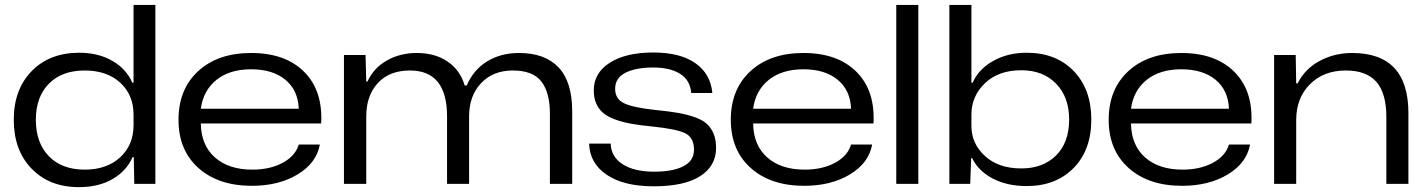

<svg xmlns="http://www.w3.org/2000/svg" viewBox="-20 -749 5815 782"><path d="M301.8 13.2Q181.6 13.2 108.9 -61.8Q36.1 -136.7 36.1 -261.2Q36.1 -384.8 109.1 -459.5Q182.1 -534.2 303.2 -534.2Q379.9 -534.2 437 -501.5Q494.1 -468.8 519 -412.1H523.9V-729H612.8V0H526.9L524.9 -108.9H520Q495.1 -52.7 438.5 -19.8Q381.8 13.2 301.8 13.2ZM126 -261.2Q126 -167.5 179 -112.8Q231.9 -58.1 325.2 -58.1Q415 -58.1 469.5 -108.4Q523.9 -158.7 523.9 -238.8V-282.2Q523.9 -362.3 469.7 -412.1Q415.5 -461.9 325.2 -461.9Q231.9 -461.9 179 -408Q126 -354 126 -261.2Z M1005.9 7.8Q869.6 7.8 788.3 -64.7Q707 -137.2 707 -261.2Q707 -385.7 787.4 -459.5Q867.7 -533.2 1002.9 -533.2Q1142.1 -533.2 1218.8 -456.5Q1295.4 -379.9 1288.1 -246.1H797.9Q799.3 -157.2 855.5 -107.7Q911.6 -58.1 1007.8 -58.1Q1079.6 -58.1 1131.3 -85.9Q1183.1 -113.8 1196.8 -160.2H1282.7Q1269 -85 1192.1 -38.6Q1115.2 7.8 1005.9 7.8ZM797.9 -306.2H1196.8Q1193.8 -381.8 1142.1 -424.3Q1090.3 -466.8 1002.9 -466.8Q915.5 -466.8 861.8 -423.8Q808.1 -380.9 797.9 -306.2Z M1380.9 0V-524.9H1468.8L1471.7 -417H1476.6Q1502 -472.2 1555.7 -502.7Q1609.4 -533.2 1677.7 -533.2Q1751.5 -533.2 1802.7 -498.5Q1854 -463.9 1872.6 -400.9H1880.9Q1909.2 -465.8 1964.8 -499.5Q2020.5 -533.2 2093.8 -533.2Q2199.7 -533.2 2255.1 -474.4Q2310.5 -415.5 2310.5 -295.9V0H2219.7V-285.2Q2219.7 -372.6 2184.8 -417.2Q2149.9 -461.9 2068.8 -461.9Q1988.3 -461.9 1939.5 -410.4Q1890.6 -358.9 1890.6 -274.9V0H1800.8V-274.9Q1800.8 -461.9 1649.9 -461.9Q1565.9 -461.9 1518.8 -410.6Q1471.7 -359.4 1471.7 -274.9V0Z M2642.6 9.8Q2520.5 9.8 2451.2 -37.1Q2381.8 -84 2379.4 -164.1H2467.3Q2468.8 -110.8 2515.6 -80.3Q2562.5 -49.8 2644.5 -49.8Q2720.7 -49.8 2763.7 -72Q2806.6 -94.2 2806.6 -139.2Q2806.6 -188 2771.7 -205.8Q2736.8 -223.6 2635.3 -233.9Q2583.5 -238.8 2546.6 -245.8Q2509.8 -252.9 2480.5 -264.2Q2451.2 -275.4 2433.8 -291.5Q2416.5 -307.6 2407.5 -329.6Q2398.4 -351.6 2398.4 -380.9Q2398.4 -452.1 2463.9 -493.7Q2529.3 -535.2 2640.6 -535.2Q2750.5 -535.2 2812.5 -491.5Q2874.5 -447.8 2881.3 -370.1H2795.4Q2791 -422.9 2749.8 -448.5Q2708.5 -474.1 2640.6 -474.1Q2569.3 -474.1 2527.3 -452.6Q2485.4 -431.2 2485.4 -387.2Q2485.4 -345.7 2522.5 -328.1Q2559.6 -310.5 2652.3 -300.8Q2707 -295.4 2743.9 -288.8Q2780.8 -282.2 2811.8 -271Q2842.8 -259.8 2860.1 -243.4Q2877.4 -227.1 2887 -203.1Q2896.5 -179.2 2896.5 -146Q2896.5 -73.2 2832 -31.7Q2767.6 9.8 2642.6 9.8Z M3255.4 7.8Q3119.1 7.8 3037.8 -64.7Q2956.5 -137.2 2956.5 -261.2Q2956.5 -385.7 3036.9 -459.5Q3117.2 -533.2 3252.4 -533.2Q3391.6 -533.2 3468.3 -456.5Q3544.9 -379.9 3537.6 -246.1H3047.4Q3048.8 -157.2 3105 -107.7Q3161.1 -58.1 3257.3 -58.1Q3329.1 -58.1 3380.9 -85.9Q3432.6 -113.8 3446.3 -160.2H3532.2Q3518.6 -85 3441.7 -38.6Q3364.7 7.8 3255.4 7.8ZM3047.4 -306.2H3446.3Q3443.4 -381.8 3391.6 -424.3Q3339.8 -466.8 3252.4 -466.8Q3165 -466.8 3111.3 -423.8Q3057.6 -380.9 3047.4 -306.2Z M3630.4 0V-729H3720.2V0Z M4161.6 8.8Q4081.1 8.8 4022.7 -22.2Q3964.4 -53.2 3939.5 -105H3935.5L3931.6 0H3846.7V-729H3936.5V-412.1H3941.4Q3966.3 -468.3 4025.9 -501.2Q4085.4 -534.2 4161.6 -534.2Q4280.8 -534.2 4352.8 -460Q4424.8 -385.7 4424.8 -262.2Q4424.8 -137.7 4352.5 -64.5Q4280.3 8.8 4161.6 8.8ZM3936.5 -235.8Q3936.5 -164.1 3991.7 -113.5Q4046.9 -63 4139.6 -63Q4228 -63 4281.2 -115.7Q4334.5 -168.5 4334.5 -262.2Q4334.5 -354 4281.2 -408.4Q4228 -462.9 4139.6 -462.9Q4046.9 -462.9 3991.7 -410.2Q3936.5 -357.4 3936.5 -282.2Z M4794.4 7.8Q4658.2 7.8 4576.9 -64.7Q4495.6 -137.2 4495.6 -261.2Q4495.6 -385.7 4575.9 -459.5Q4656.2 -533.2 4791.5 -533.2Q4930.7 -533.2 5007.3 -456.5Q5084 -379.9 5076.7 -246.1H4586.4Q4587.9 -157.2 4644 -107.7Q4700.2 -58.1 4796.4 -58.1Q4868.2 -58.1 4919.9 -85.9Q4971.7 -113.8 4985.4 -160.2H5071.3Q5057.6 -85 4980.7 -38.6Q4903.8 7.8 4794.4 7.8ZM4586.4 -306.2H4985.4Q4982.4 -381.8 4930.7 -424.3Q4878.9 -466.8 4791.5 -466.8Q4704.1 -466.8 4650.4 -423.8Q4596.7 -380.9 4586.4 -306.2Z M5169.4 0V-524.9H5257.3L5259.3 -409.2H5265.1Q5294.4 -468.3 5354.5 -500.7Q5414.6 -533.2 5487.3 -533.2Q5716.3 -533.2 5716.3 -288.1V0H5626.5V-272Q5626.5 -369.6 5585.7 -415.8Q5544.9 -461.9 5461.4 -461.9Q5371.1 -461.9 5315.2 -405.8Q5259.3 -349.6 5259.3 -259.8V0Z"/></svg>

Font: Lumene Sans Expanded
Style: Regular
Weight: 400
Width: 7
Designer: Deni Anggara
Version: Version 1.003;Glyphs 3.1.2 (3151)